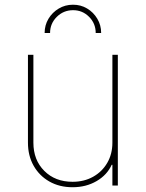

<svg xmlns="http://www.w3.org/2000/svg" viewBox="-20 -774 608 801"><path d="M448.9 -179V-545.5H471.6V0H448.9V-86.6H446Q426.8 -44 383 -18.5Q339.1 7.1 282.7 7.1Q228 7.1 186.1 -16.7Q144.2 -40.5 120.4 -82.4Q96.6 -124.3 96.6 -179V-545.5H119.3V-179Q119.3 -106.5 164.8 -61.1Q210.2 -15.6 282.7 -15.6Q331 -15.6 368.4 -36.6Q405.9 -57.5 427.4 -94.5Q448.9 -131.4 448.9 -179ZM166.2 -636.4Q166.2 -669 182.2 -695.7Q198.2 -722.3 225 -738.3Q251.8 -754.3 284.1 -754.3Q316.8 -754.6 343.4 -738.6Q370 -722.7 386 -695.8Q402 -669 402 -636.4H379.3Q379.3 -676.1 351.4 -704Q323.5 -731.9 284.1 -731.5Q244.7 -731.2 216.8 -703.5Q188.9 -675.8 188.9 -636.4Z"/></svg>

Font: Inter Thin BETA
Style: Regular
Weight: 100
Designer: Rasmus Andersson
Foundry: rsms
Version: Version 3.011;git-f93a4a705